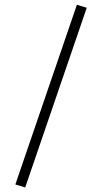

<svg xmlns="http://www.w3.org/2000/svg" viewBox="-20 -699 444 818"><path d="M307.6 -678.7 349.6 -666 87.4 99.6 45.4 86.9Z"/></svg>

Font: Shabnam Thin FD
Style: Thin-FD
Weight: 100
Foundry: DejaVu fonts team - Redesigned by Saber Rastikerdar - Based on Vazir font
Version: Version 5.0.0